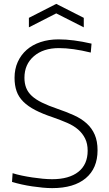

<svg xmlns="http://www.w3.org/2000/svg" viewBox="-20 -958 562 990"><path d="M249 12Q226 12 200 9.5Q174 7 146.5 3Q119 -1 92 -7Q65 -13 42 -20L45 -65Q67 -58 93.5 -52.5Q120 -47 147 -43Q174 -39 200 -36.5Q226 -34 249 -34Q336 -34 384 -72Q432 -110 432 -181Q432 -217 419 -243.5Q406 -270 383 -290Q360 -310 326.5 -324.5Q293 -339 253 -353Q199 -371 161.5 -390.5Q124 -410 100 -434Q76 -458 65.5 -488Q55 -518 55 -557Q55 -602 71.5 -638.5Q88 -675 117.5 -701Q147 -727 189 -741Q231 -755 282 -755Q320 -755 362 -749.5Q404 -744 452 -733L448 -687Q354 -710 284 -710Q203 -710 154.5 -668Q106 -626 106 -557Q106 -528 115 -505Q124 -482 144 -463.5Q164 -445 196.5 -429Q229 -413 276 -397Q323 -381 361.5 -363.5Q400 -346 427 -321.5Q454 -297 468.5 -263.5Q483 -230 483 -183Q483 -90 422 -39Q361 12 249 12ZM129 -866 270 -938 412 -866V-817L270 -889L129 -817Z"/></svg>

Font: Encode Sans Narrow
Style: ExtraLight
Weight: 200
Designer: Pablo Impallari, Andres Torresi
Foundry: Pablo Impallari, Andres Torresi
Version: Version 1.000; ttfautohint (v1.00) -l 8 -r 50 -G 200 -x 14 -